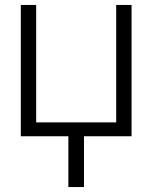

<svg xmlns="http://www.w3.org/2000/svg" viewBox="-20 -550 615 775"><path d="M256 205V0H64V-530H126V-56H449V-530H511V0H319V205Z"/></svg>

Font: Jozsika Light
Style: Regular
Weight: 300
Monospace: yes
Designer: Belleve Invis
Foundry: Belleve Invis
Version: 2.1.0